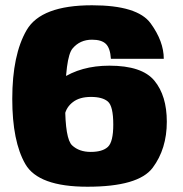

<svg xmlns="http://www.w3.org/2000/svg" viewBox="-20 -701 692 728"><path d="M311.5 7Q505 7 558.8 -64.8Q612.5 -136.5 612.5 -239.5Q612.5 -338 565.5 -395Q518.5 -452 395 -452Q286.5 -452 211.2 -401Q136 -350 131.5 -308L225.5 -265.5Q231.5 -295 256.8 -314.2Q282 -333.5 325 -333.5Q368.5 -333.5 389 -316Q409.5 -298.5 409.5 -228.5Q409.5 -163 389 -144Q368.5 -125 324 -125Q280 -125 253.5 -149.8Q227 -174.5 227 -305Q227 -483.5 255 -517Q283 -550.5 329 -550.5Q365.5 -550.5 381.8 -534.2Q398 -518 400.5 -478H601Q601 -544 551.2 -612.5Q501.5 -681 329 -681Q136 -681 81.2 -587.2Q26.5 -493.5 26.5 -326Q26.5 -165 76 -79Q125.5 7 311.5 7Z"/></svg>

Font: Anybody Thin ExtraBold
Style: Regular
Weight: 800
Version: Version 1.113;gftools[0.9.25]